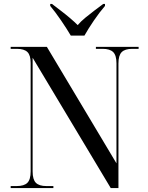

<svg xmlns="http://www.w3.org/2000/svg" viewBox="-20 -951 746 971"><path d="M34 0V-10H64Q102 -10 118.5 -26.5Q135 -43 135 -84V-633Q135 -672 118.5 -688Q102 -704 65 -704H34V-714H217L569 -125V-631Q569 -671 552.5 -687.5Q536 -704 499 -704H465V-714H681V-704H649Q612 -704 595.5 -687.5Q579 -671 579 -630V0H540L145 -659V-84Q145 -43 161.5 -26.5Q178 -10 215 -10H250V0ZM338 -771Q318 -805 289 -847.5Q260 -890 234 -921V-931H243Q261 -917 285.5 -898.5Q310 -880 333 -860.5Q356 -841 373 -824Q388 -842 411 -861Q434 -880 458.5 -898.5Q483 -917 502 -931H511V-921Q484 -890 455 -847.5Q426 -805 407 -771Z"/></svg>

Font: Noto Serif Display SemiCondensed
Style: Regular
Weight: 400
Width: 4
Designer: Monotype Design Team
Foundry: Monotype Imaging Inc.
Version: Version 2.009